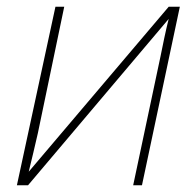

<svg xmlns="http://www.w3.org/2000/svg" viewBox="-20 -548 581 568"><path d="M30 0 144 -528H170L92 -154Q85 -124 78.5 -96Q72 -68 65 -40L479 -528H512L400 0H374L455 -382Q460 -407 466 -435.5Q472 -464 479 -492L63 0Z"/></svg>

Font: Noto Sans Disp Thin
Style: Italic
Weight: 100
Italic angle: -12°
Designer: Monotype Design Team
Foundry: Monotype Imaging Inc.
Version: Version 2.000;GOOG;noto-source:20170915:90ef993387c0